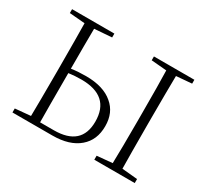

<svg xmlns="http://www.w3.org/2000/svg" viewBox="-143 -944 1254 1164"><g transform="rotate(30 483.5 -361.5)"><path d="M335 0C415 0 477 -19 521 -57C564 -94 585 -144 585 -209C585 -272 564 -321 521 -357C477 -395 414 -414 333 -414C297 -414 263 -412 230 -407C230 -532 230 -626 231 -687L352 -696V-723H56V-696L164 -687C165 -622 166 -523 166 -390V-333C166 -201 165 -103 164 -38L56 -28V0ZM912 0V-28L804 -38C803 -103 802 -201 802 -333V-390C802 -523 803 -622 804 -687L912 -696V-723H629V-696L736 -687C738 -622 739 -523 739 -390V-333C739 -201 738 -103 736 -38L629 -28V0ZM231 -32C230 -99 230 -199 230 -333V-376C258 -380 288 -382 319 -382C452 -382 519 -322 519 -203C519 -89 455 -32 327 -32Z"/></g></svg>

Font: AllPunType ExtraLight
Style: Regular
Weight: 280
Version: 1.0